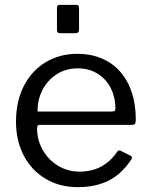

<svg xmlns="http://www.w3.org/2000/svg" viewBox="-20 -762 621 792"><path d="M133 -232Q133 -184 156.5 -143Q180 -102 220 -78Q260 -54 308 -54Q408 -54 464 -137Q468 -141 471 -141.5Q474 -142 478 -140L520 -119Q528 -114 522 -105Q483 -45 429 -17.5Q375 10 300 10Q227 10 169 -24Q111 -58 78.5 -119.5Q46 -181 46 -260Q46 -345 79 -408.5Q112 -472 169.5 -506Q227 -540 299 -540Q371 -540 425.5 -508Q480 -476 510 -414.5Q540 -353 540 -269V-265Q540 -256 537 -251.5Q534 -247 525 -247H142Q133 -247 133 -232ZM439 -302Q450 -302 453 -304.5Q456 -307 456 -316Q456 -360 437.5 -397.5Q419 -435 383.5 -457.5Q348 -480 301 -480Q250 -480 212 -454.5Q174 -429 154 -388.5Q134 -348 135 -302ZM306 -641Q306 -632 302 -628.5Q298 -625 288 -625H230Q221 -625 218 -628Q215 -631 215 -639V-728Q215 -736 217.5 -739Q220 -742 227 -742H295Q306 -742 306 -729Z"/></svg>

Font: Libre Franklin
Style: Regular
Weight: 400
Designer: Pablo Impallari, Rodrigo Fuenzalida
Foundry: Impallari Type
Version: Version 1.001; ttfautohint (v1.4.1)